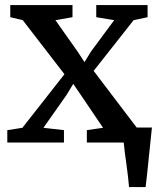

<svg xmlns="http://www.w3.org/2000/svg" viewBox="-20 -576 637 776"><path d="M501.5 180Q500 160.5 497.2 136.5Q494.5 112.5 491 88Q487.5 63.5 484.5 40.8Q481.5 18 480 0L435 -60.5H594Q592 -41 589.5 -16.8Q587 7.5 584.2 34Q581.5 60.5 578.8 86.8Q576 113 573.5 137Q571 161 568.5 180ZM70.5 -59.5 240.5 -276 72 -494.5 21.5 -506.5V-555.5H273V-506.5L204 -494.5L293 -368.5L321.5 -325L348 -368L441.5 -494.5L369 -506.5V-555.5H576.5V-506.5L520 -494.5L358.5 -289.5L534 -58.5L587.5 -50V0H331V-50L396.5 -59.5L306.5 -192.5L276 -237L249.5 -193L155.5 -59.5L238.5 -50V0H9.5V-50Z"/></svg>

Font: Merriweather Medium
Style: Regular
Weight: 500
Version: Version 2.100